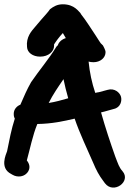

<svg xmlns="http://www.w3.org/2000/svg" viewBox="-25 -838 603 895"><path d="M8 -133C3 -118 -28 -55 27 -27L34 -23C56 -10 91 -12 107 -40C118 -59 110 -78 100 -90C115 -144 127 -207 149 -260C217 -261 272 -273 323 -285C346 -217 383 -140 409 -80C423 -46 437 -20 456 5L464 16C504 69 588 8 546 -40C530 -58 526 -73 512 -109C490 -171 466 -243 446 -314C450 -315 457 -317 462 -318L505 -330C538 -337 544 -369 539 -387C534 -406 509 -429 476 -419L435 -408H433C428 -407 425 -406 419 -405C403 -453 393 -500 388 -551C394 -549 402 -548 411 -548C442 -548 467 -568 467 -595C467 -606 455 -625 455 -626L444 -637C441 -640 433 -655 420 -674C399 -705 376 -743 351 -774V-776C342 -783 323 -818 268 -818C242 -818 225 -808 208 -795C199 -781 184 -766 166 -745L138 -712C122 -693 96 -666 101 -619C102 -593 128 -574 162 -574C202 -574 227 -599 227 -624V-631C235 -644 251 -666 268 -684C272 -677 277 -668 282 -660H280C253 -650 247 -634 244 -626L241 -624L237 -619C203 -563 159 -512 120 -455C100 -420 87 -389 70 -350C54 -344 39 -329 39 -307C39 -301 39 -295 44 -285C28 -236 18 -183 8 -133ZM202 -358C222 -398 245 -431 271 -469C277 -440 284 -411 293 -380C262 -371 234 -363 202 -358Z"/></svg>

Font: Stray Cat
Style: ExBlkExt
Weight: 1000
Version: Version 1.0